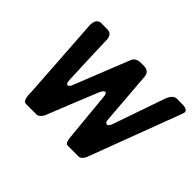

<svg xmlns="http://www.w3.org/2000/svg" viewBox="-139 -968 1230 1230"><g transform="rotate(45 476.0 -353.5)"><path d="M130 -672C126 -648 127 -648 129 -620C136 -513 162 -135 165 -80C165 -70 163 0 193 0H293C308 0 326 -21 332 -33C352 -85 451 -328 472 -380C477 -390 486 -414 501 -414C509 -414 513 -399 514 -393C519 -341 542 -99 547 -47C549 -33 553 0 573 0H673C691 0 709 -26 713 -40C747 -130 905 -550 939 -640C941 -646 949 -669 951 -673L952 -677C957 -711 906 -707 886 -707H849C822 -700 810 -677 801 -653C783 -601 699 -359 681 -307C678 -298 669 -273 656 -273C645 -273 639 -283 638 -293L609 -660C606 -699 581 -707 546 -707C519 -707 484 -707 471 -673L317 -287C317 -285 306 -276 302 -273H299C282 -273 284 -312 283 -320C281 -372 271 -615 270 -667C259 -708 243 -707 199 -707H162C143 -701 133 -690 130 -672Z"/></g></svg>

Font: Asimov Print
Style: CIt
Weight: 500
Designer: Google
Version: Version 2.000980: 2014